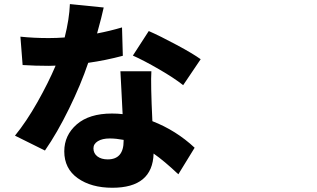

<svg xmlns="http://www.w3.org/2000/svg" viewBox="-20 -845 1540 932"><path d="M954.1 -557.6 869.1 -431.6Q826.2 -465.8 752 -508.8Q677.7 -551.8 625 -575.2L702.1 -694.3Q757.8 -669.9 836.9 -627.4Q916 -585 954.1 -557.6ZM572.3 -711.9 576.2 -574.2Q492.2 -551.8 408.2 -540Q373 -435.5 315.4 -317.9Q257.8 -200.2 198.2 -114.3L52.7 -186.5Q108.4 -254.9 161.6 -349.1Q214.8 -443.4 250 -526.4Q239.3 -525.4 217.8 -525.4Q151.4 -525.4 89.8 -529.3L79.1 -667Q143.6 -660.2 216.8 -660.2Q253.9 -660.2 293.9 -663.1Q316.4 -752 319.3 -825.2L483.4 -808.6Q474.6 -766.6 451.2 -682.6Q512.7 -694.3 572.3 -711.9ZM580.1 -161.1V-166Q543 -172.9 512.7 -172.9Q476.6 -172.9 455.1 -159.7Q433.6 -146.5 433.6 -125Q433.6 -100.6 452.6 -85.9Q471.7 -71.3 502.9 -71.3Q580.1 -71.3 580.1 -161.1ZM564.5 -499H714.8Q710.9 -441.4 719.7 -256.8Q835 -211.9 924.8 -127.9L845.7 1Q776.4 -64.5 725.6 -99.6Q720.7 66.4 525.4 66.4Q422.9 66.4 357.4 20Q292 -26.4 292 -110.4Q292 -188.5 352.5 -241.2Q413.1 -293.9 523.4 -293.9Q550.8 -293.9 575.2 -291Q573.2 -332 569.3 -407.7Q565.4 -483.4 564.5 -499Z"/></svg>

Font: Bpmf Zihi Sans Heavy
Style: Heavy
Weight: 900
Foundry: But Ko
Version: Version 1.320